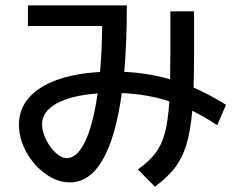

<svg xmlns="http://www.w3.org/2000/svg" viewBox="-20 -706 904 728"><path d="M51.8 -233.4Q51.8 -291 88.4 -334Q125 -377 194.1 -402.3Q263.2 -427.7 359.4 -433.1Q366.7 -518.6 367.2 -607.4H85.9V-685.5H460.9V-676.8Q460.9 -544.9 451.2 -433.6Q542.5 -429.2 625 -405.3Q626 -469.7 626 -511.7V-663.1H715.8V-507.8Q715.8 -426.8 713.9 -374Q776.4 -346.7 836.9 -308.6L803.7 -231.4Q752.9 -264.6 709 -286.1Q702.1 -207 686.3 -156Q670.4 -105 642.6 -69.1Q614.7 -33.2 567.4 2L502.9 -63.5Q545.4 -94.2 568.8 -124.5Q592.3 -154.8 604.7 -200.2Q617.2 -245.6 622.1 -321.8Q538.6 -349.1 441.9 -353Q418.9 -186 369.4 -100.1Q319.8 -14.2 245.1 -14.6Q198.2 -14.2 153.1 -46.4Q107.9 -78.6 79.8 -129.6Q51.8 -180.7 51.8 -233.4ZM233.4 -106.4Q272.9 -106.4 303.2 -170.4Q333.5 -234.4 350.1 -351.6Q249.5 -344.2 194.6 -313.7Q139.6 -283.2 139.6 -234.4Q139.6 -207 154.5 -176.8Q169.4 -146.5 191.4 -126.5Q213.4 -106.4 233.4 -106.4Z"/></svg>

Font: Pretendard GOV Medium
Style: Regular
Weight: 500
Designer: Base glyphs from Inter by Rasmus Andersson; Hangeul glyphs from Noto Sans CJK(Source Han Sans) by Jang Soo-young and Kan
Foundry: Kil Hyung-jin
Version: Version 1.309